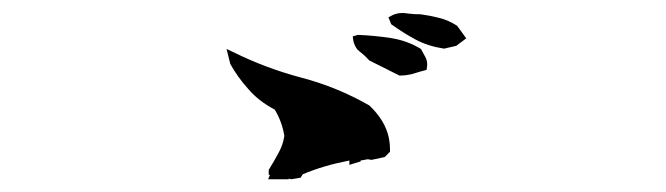

<svg xmlns="http://www.w3.org/2000/svg" viewBox="-20 -554 1040 300"><path d="M431.2 -273.9H398.9L401.9 -280.8H399.9V-288.6Q409.2 -303.7 415.8 -316.2Q422.4 -328.6 424.3 -341.8Q420.4 -364.7 409.2 -382.8Q384.8 -395.5 368.2 -414.6Q351.1 -433.6 339.8 -454.1L334 -477.5L344.2 -472.7Q395.5 -447.3 451.2 -432.6Q506.8 -418 557.1 -389.2Q581.5 -366.2 587.4 -339.4Q589.4 -329.6 589.4 -319.3V-316.9L581.1 -308.6L560.5 -304.2L554.7 -305.2L543.5 -303.2V-301.8L525.9 -296.4V-303.2Q485.4 -295.4 453.1 -281.7L449.7 -276.4L435.1 -273.9L431.2 -274.9ZM647.5 -453.1Q647.5 -450.7 646.5 -444.8Q635.3 -441.9 630.1 -440.2Q625 -438.5 622.8 -438Q620.6 -437.5 618.7 -437.3Q616.7 -437 614.3 -436.5Q609.9 -436 605.5 -436H604L557.1 -459.5Q550.3 -466.8 545.7 -470.5Q541 -474.1 538.8 -476.3Q536.6 -478.5 534.4 -483.2Q532.2 -487.8 531.7 -492.7L531.2 -497.1L539.1 -499.5Q564.9 -498.5 590.3 -494.6Q616.2 -490.7 637.7 -477.5Q641.6 -470.2 644.5 -465.1Q647.5 -460 647.5 -453.1ZM608.9 -533.7Q611.8 -533.7 619.1 -532.7Q626.5 -531.7 636.7 -531.7H637.2Q651.4 -529.8 666 -526.1Q680.7 -522.5 694.3 -513.7L708.5 -494.1L692.9 -482.4L673.8 -478Q648.4 -481.9 629.4 -492.2Q610.4 -502.4 591.3 -516.1L586.9 -526.9L591.3 -529.3Q599.1 -533.7 608.9 -533.7Z"/></svg>

Font: Bakudai
Style: Medium
Weight: 500
Version: Version 1.48